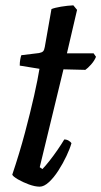

<svg xmlns="http://www.w3.org/2000/svg" viewBox="-20 -700 380 720"><path d="M129 0Q111 0 88 -8.5Q65 -17 47 -27.5Q29 -38 26 -45Q53 -125 73.5 -202Q94 -279 108 -341.5Q122 -404 128 -442L54 -454Q54 -467 56 -477.5Q58 -488 60 -493L126 -501Q137 -503 141.5 -507.5Q146 -512 148 -524L173 -666Q185 -671 209 -675Q233 -679 255 -680L269 -663L231 -500H331L340 -487Q334 -472 321.5 -458Q309 -444 300 -438L218 -440L129 -73L139 -66Q149 -76 164.5 -95.5Q180 -115 195.5 -137.5Q211 -160 221 -177Q230 -177 237.5 -172.5Q245 -168 248 -163Q242 -142 229 -114.5Q216 -87 199 -60.5Q182 -34 163.5 -17Q145 0 129 0Z"/></svg>

Font: Texturina 72pt 72pt SemiBold
Style: Italic
Weight: 600
Italic angle: -11°
Designer: Guillermo Torres Carreño
Foundry: Omnibus-Type
Version: Version 1.002; ttfautohint (v1.8.3)